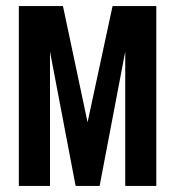

<svg xmlns="http://www.w3.org/2000/svg" viewBox="-20 -611 576 631"><path d="M41.9 0V-591H186.9L267.8 -209.1L349.9 -591H493.7V0H391.6V-441.6L307.4 0H228.5L144.3 -441.6V0Z"/></svg>

Font: Alumni Sans SC Thin
Style: Regular
Weight: 100
Designer: Robert E. Leuschke
Foundry: Robert E. Leuschke
Version: Version 1.018